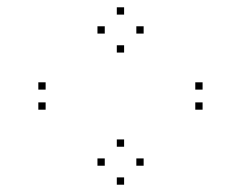

<svg xmlns="http://www.w3.org/2000/svg" viewBox="-20 -586 660 526"><path d="M373.5 -132V-152H353.5V-132ZM320 -184V-204H300V-184ZM267 -132V-152H247V-132ZM320 -80V-100H300V-80ZM373.5 -494V-514H353.5V-494ZM320 -546V-566H300V-546ZM267 -494V-514H247V-494ZM320 -442V-462H300V-442ZM535 -285.5V-305.5H515V-285.5ZM535 -340.5V-360.5H515V-340.5ZM105 -340.5V-360.5H85V-340.5ZM105 -285.5V-305.5H85V-285.5Z"/></svg>

Font: Monaspace Krypton Dots Var
Style: Regular
Weight: 400
Designer: Riley Cran and the Lettermatic Team
Version: Version 1.100 (Monaspace Krypton Dots)